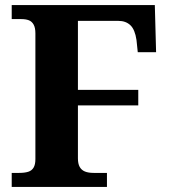

<svg xmlns="http://www.w3.org/2000/svg" viewBox="-20 -734 666 754"><path d="M26 0V-55H55Q77 -55 91 -59.5Q105 -64 112 -76Q119 -88 119 -109V-603Q119 -625 112 -637.5Q105 -650 93 -654.5Q81 -659 64 -659H26V-714H588L593 -529H521L516 -577Q510 -618 492 -635Q474 -652 445 -652H286V-381H523V-320H286V-112Q286 -91 293 -78.5Q300 -66 313.5 -60.5Q327 -55 348 -55H400V0Z"/></svg>

Font: Noto Serif Hentaigana EL
Style: Regular
Weight: 400
Designer: Kazuhiro Yamada
Foundry: nipponia
Version: Version 1.000